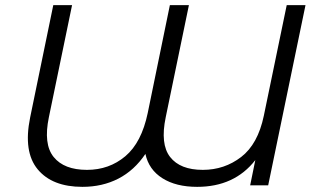

<svg xmlns="http://www.w3.org/2000/svg" viewBox="-20 -720 1234 746"><path d="M1167 -700 1022 0H952L972 -98Q891 6 746 6Q664 6 611 -27.5Q558 -61 545 -122Q502 -58 440 -26Q378 6 300 6Q183 6 126.5 -62Q70 -130 97 -263L187 -700H260L170 -265Q148 -160 188.5 -110Q229 -60 318 -60Q404 -60 467 -113Q530 -166 554 -281L640 -700H714L624 -265Q602 -160 641 -110Q680 -60 768 -60Q852 -60 917 -110Q982 -160 1005 -270L1094 -700Z"/></svg>

Font: Montserrat
Style: Italic
Weight: 400
Italic angle: -11.3°
Designer: Julieta Ulanovsky
Foundry: Julieta Ulanovsky
Version: Version 9.000; ttfautohint (v1.8.4.7-5d5b)